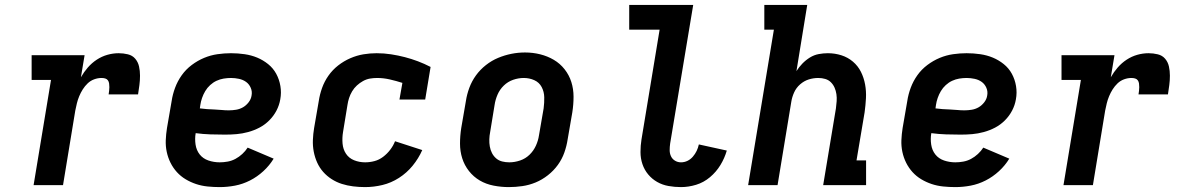

<svg xmlns="http://www.w3.org/2000/svg" viewBox="-20 -755 4840 783"><path d="M117 0 188 -429H109V-530H325L310 -440Q322 -461 338 -479.5Q354 -498 374.5 -511.5Q395 -525 418 -531.5Q441 -538 464 -538Q483 -538 501.5 -533.5Q520 -529 531.5 -515.5Q543 -502 547 -484Q551 -466 551 -446.5Q551 -427 548.5 -408Q546 -389 543 -370H423Q424 -377 425 -384.5Q426 -392 426 -399.5Q426 -407 425 -414.5Q424 -422 420 -427.5Q416 -433 409 -435Q402 -437 394 -437Q379 -437 364 -431.5Q349 -426 337.5 -415Q326 -404 317.5 -390.5Q309 -377 303 -362.5Q297 -348 293.5 -333.5Q290 -319 287 -304L237 0Z M876 8Q851 8 826.5 5.5Q802 3 779.5 -4.5Q757 -12 737 -24Q717 -36 701.5 -53Q686 -70 675.5 -91Q665 -112 660 -135.5Q655 -159 656 -183.5Q657 -208 661 -233L680 -343Q684 -370 694 -397Q704 -424 721 -448Q738 -472 762 -490Q786 -508 812.5 -519Q839 -530 867 -534Q895 -538 922 -538Q950 -538 977.5 -534Q1005 -530 1029 -520Q1053 -510 1073.5 -493.5Q1094 -477 1106.5 -454Q1119 -431 1123.5 -404Q1128 -377 1123 -350Q1119 -326 1107.5 -304Q1096 -282 1078 -264Q1060 -246 1038 -234.5Q1016 -223 992 -216.5Q968 -210 945 -208Q922 -206 898 -206Q868 -206 838 -207Q808 -208 778 -212Q774 -189 777.5 -165.5Q781 -142 794.5 -125Q808 -108 830 -100.5Q852 -93 876 -93Q892 -93 908.5 -96Q925 -99 940 -107Q955 -115 968 -127Q981 -139 990 -153L1096 -108Q1079 -80 1054 -57Q1029 -34 999.5 -19Q970 -4 938.5 2Q907 8 876 8ZM913 -305Q928 -305 943 -307.5Q958 -310 971 -317.5Q984 -325 994 -338Q1004 -351 1006 -366Q1009 -382 1002.5 -397Q996 -412 983.5 -421Q971 -430 954.5 -433.5Q938 -437 922 -437Q907 -437 892 -434.5Q877 -432 863 -425.5Q849 -419 837 -408Q825 -397 817 -383.5Q809 -370 804 -355.5Q799 -341 797 -327L795 -313Q809 -311 824 -310Q839 -309 854 -308.5Q869 -308 883.5 -306.5Q898 -305 913 -305Z M1469 8Q1444 8 1420 5Q1396 2 1374 -5Q1352 -12 1332.5 -24.5Q1313 -37 1298 -54Q1283 -71 1273.5 -92Q1264 -113 1259.5 -136.5Q1255 -160 1256 -184.5Q1257 -209 1261 -233L1280 -343Q1284 -370 1293.5 -396.5Q1303 -423 1319.5 -446.5Q1336 -470 1359 -488Q1382 -506 1408.5 -517.5Q1435 -529 1462 -533.5Q1489 -538 1516 -538Q1546 -538 1575 -533.5Q1604 -529 1631 -522Q1658 -515 1684.5 -505Q1711 -495 1736 -482L1714 -349H1609L1621 -417Q1596 -425 1570 -431Q1544 -437 1518 -437Q1503 -437 1488.5 -434.5Q1474 -432 1460.5 -424.5Q1447 -417 1435.5 -406.5Q1424 -396 1416 -382.5Q1408 -369 1403.5 -355Q1399 -341 1397 -327L1379 -217Q1375 -193 1377 -169.5Q1379 -146 1391 -128Q1403 -110 1424 -101.5Q1445 -93 1469 -93Q1488 -93 1507 -98Q1526 -103 1542.5 -115.5Q1559 -128 1571.5 -144.5Q1584 -161 1591 -179L1702 -143Q1687 -109 1663 -79.5Q1639 -50 1607 -29.5Q1575 -9 1539.5 -0.5Q1504 8 1469 8Z M2055 8Q2024 8 1993 2Q1962 -4 1936.5 -19Q1911 -34 1892.5 -57.5Q1874 -81 1865 -109.5Q1856 -138 1856 -169.5Q1856 -201 1861 -233L1880 -343Q1884 -370 1894 -397Q1904 -424 1921 -447.5Q1938 -471 1961.5 -489.5Q1985 -508 2011.5 -519Q2038 -530 2065.5 -535.5Q2093 -541 2121 -541Q2153 -541 2183 -533.5Q2213 -526 2238.5 -511Q2264 -496 2282.5 -472.5Q2301 -449 2310 -420.5Q2319 -392 2319 -360.5Q2319 -329 2314 -297L2295 -187Q2291 -160 2281.5 -133Q2272 -106 2255 -82.5Q2238 -59 2214.5 -40.5Q2191 -22 2164.5 -11Q2138 0 2110 4Q2082 8 2055 8ZM2057 -93Q2079 -93 2101 -100.5Q2123 -108 2139.5 -124Q2156 -140 2165.5 -161Q2175 -182 2178 -203L2197 -313Q2200 -336 2199.5 -358.5Q2199 -381 2189 -400Q2179 -419 2159 -428Q2139 -437 2116 -437Q2094 -437 2072.5 -429.5Q2051 -422 2034.5 -406Q2018 -390 2009 -369Q2000 -348 1997 -327L1979 -217Q1976 -202 1975.5 -187Q1975 -172 1977.5 -157.5Q1980 -143 1986.5 -130.5Q1993 -118 2003.5 -109Q2014 -100 2028 -96.5Q2042 -93 2057 -93Z M2757 8Q2731 8 2706 3.5Q2681 -1 2660 -13Q2639 -25 2623.5 -43.5Q2608 -62 2600 -85.5Q2592 -109 2592 -135Q2592 -161 2596 -186L2670 -634H2546V-735H2807L2713 -170Q2711 -156 2711 -142.5Q2711 -129 2716.5 -117.5Q2722 -106 2733 -99.5Q2744 -93 2757 -93Q2771 -93 2783.5 -99Q2796 -105 2805.5 -116Q2815 -127 2821 -139.5Q2827 -152 2830 -166L2944 -141Q2935 -110 2918 -82Q2901 -54 2875.5 -32.5Q2850 -11 2819 -1.5Q2788 8 2757 8Z M3031 0 3136 -634H3097V-735H3272L3228 -465Q3238 -481 3252 -495.5Q3266 -510 3283 -520.5Q3300 -531 3319 -534.5Q3338 -538 3356 -538Q3385 -538 3411.5 -529.5Q3438 -521 3458.5 -503.5Q3479 -486 3491 -462Q3503 -438 3508 -410.5Q3513 -383 3511.5 -354.5Q3510 -326 3506 -297L3473 -101H3512V0H3337L3389 -313Q3391 -328 3392 -342.5Q3393 -357 3391 -371Q3389 -385 3383.5 -397.5Q3378 -410 3368.5 -419.5Q3359 -429 3345.5 -433Q3332 -437 3317 -437Q3297 -437 3278 -431Q3259 -425 3243 -411Q3227 -397 3218.5 -378Q3210 -359 3207 -340L3151 0Z M3876 8Q3851 8 3826.5 5.5Q3802 3 3779.5 -4.5Q3757 -12 3737 -24Q3717 -36 3701.5 -53Q3686 -70 3675.5 -91Q3665 -112 3660 -135.5Q3655 -159 3656 -183.5Q3657 -208 3661 -233L3680 -343Q3684 -370 3694 -397Q3704 -424 3721 -448Q3738 -472 3762 -490Q3786 -508 3812.5 -519Q3839 -530 3867 -534Q3895 -538 3922 -538Q3950 -538 3977.5 -534Q4005 -530 4029 -520Q4053 -510 4073.5 -493.5Q4094 -477 4106.5 -454Q4119 -431 4123.5 -404Q4128 -377 4123 -350Q4119 -326 4107.5 -304Q4096 -282 4078 -264Q4060 -246 4038 -234.5Q4016 -223 3992 -216.5Q3968 -210 3945 -208Q3922 -206 3898 -206Q3868 -206 3838 -207Q3808 -208 3778 -212Q3774 -189 3777.5 -165.5Q3781 -142 3794.5 -125Q3808 -108 3830 -100.5Q3852 -93 3876 -93Q3892 -93 3908.5 -96Q3925 -99 3940 -107Q3955 -115 3968 -127Q3981 -139 3990 -153L4096 -108Q4079 -80 4054 -57Q4029 -34 3999.5 -19Q3970 -4 3938.5 2Q3907 8 3876 8ZM3913 -305Q3928 -305 3943 -307.5Q3958 -310 3971 -317.5Q3984 -325 3994 -338Q4004 -351 4006 -366Q4009 -382 4002.5 -397Q3996 -412 3983.5 -421Q3971 -430 3954.5 -433.5Q3938 -437 3922 -437Q3907 -437 3892 -434.5Q3877 -432 3863 -425.5Q3849 -419 3837 -408Q3825 -397 3817 -383.5Q3809 -370 3804 -355.5Q3799 -341 3797 -327L3795 -313Q3809 -311 3824 -310Q3839 -309 3854 -308.5Q3869 -308 3883.5 -306.5Q3898 -305 3913 -305Z M4317 0 4388 -429H4309V-530H4525L4510 -440Q4522 -461 4538 -479.5Q4554 -498 4574.5 -511.5Q4595 -525 4618 -531.5Q4641 -538 4664 -538Q4683 -538 4701.5 -533.5Q4720 -529 4731.5 -515.5Q4743 -502 4747 -484Q4751 -466 4751 -446.5Q4751 -427 4748.5 -408Q4746 -389 4743 -370H4623Q4624 -377 4625 -384.5Q4626 -392 4626 -399.5Q4626 -407 4625 -414.5Q4624 -422 4620 -427.5Q4616 -433 4609 -435Q4602 -437 4594 -437Q4579 -437 4564 -431.5Q4549 -426 4537.5 -415Q4526 -404 4517.5 -390.5Q4509 -377 4503 -362.5Q4497 -348 4493.5 -333.5Q4490 -319 4487 -304L4437 0Z"/></svg>

Font: Iosevka Curly Slab Extended
Style: Bold Italic
Weight: 700
Width: 7
Italic angle: -9°
Monospace: yes
Designer: Belleve Invis
Foundry: Belleve Invis
Version: Version 11.0.0; ttfautohint (v1.8.3)